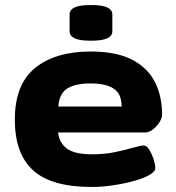

<svg xmlns="http://www.w3.org/2000/svg" viewBox="-20 -736 700 764"><path d="M345 8Q185 8 112 -58Q39 -124 39 -260Q39 -400 119.5 -465.5Q200 -531 341 -531Q444 -531 506.5 -498Q569 -465 597 -408.5Q625 -352 625 -280Q625 -266 614.5 -249.5Q604 -233 588.5 -221Q573 -209 559 -209H211Q216 -167 246.5 -144.5Q277 -122 347 -122Q397 -122 439 -131Q481 -140 510 -148.5Q539 -157 552 -157Q564 -157 574.5 -139.5Q585 -122 591.5 -101Q598 -80 598 -67Q598 -53 574 -39.5Q550 -26 511.5 -15.5Q473 -5 429 1.5Q385 8 345 8ZM212 -312H464Q464 -362 433 -383Q402 -404 340 -404Q280 -404 248 -384Q216 -364 212 -312ZM342 -574Q297 -574 277 -583.5Q257 -593 257 -611V-679Q257 -697 277 -706.5Q297 -716 342 -716Q386 -716 406.5 -706.5Q427 -697 427 -679V-611Q427 -593 406.5 -583.5Q386 -574 342 -574Z"/></svg>

Font: Asap Expanded ExtraBold
Style: Regular
Weight: 800
Width: 7
Designer: Pablo Cosgaya
Foundry: Omnibus-Type
Version: Version 3.001; ttfautohint (v1.8.4.7-5d5b)